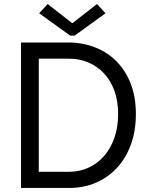

<svg xmlns="http://www.w3.org/2000/svg" viewBox="-20 -930 736 950"><path d="M84 0V-719.7H316.4Q389.2 -719.7 450.7 -695.6Q512.2 -671.4 557.4 -625.5Q602.5 -579.6 627.4 -514.2Q652.3 -448.7 652.3 -366.2Q652.3 -281.7 627.4 -214.1Q602.5 -146.5 557.9 -98.6Q513.2 -50.8 453.1 -25.4Q393.1 0 322.3 0ZM171.9 -80.1H322.3Q373 -80.1 417 -99.9Q460.9 -119.6 494.1 -157.2Q527.3 -194.8 545.9 -247.6Q564.5 -300.3 564.5 -366.2Q564.5 -430.7 545.9 -481.4Q527.3 -532.2 494.1 -567.4Q460.9 -602.5 417 -621.1Q373 -639.6 322.3 -639.6H171.9ZM215.8 -910.2 335.9 -816.4H339.8L460 -910.2L502 -864.3L349.6 -753.9H327.1L173.8 -864.3Z"/></svg>

Font: Reddit Sans
Style: Regular
Weight: 400
Designer: Stephen Hutchings
Foundry: Reddit
Version: Version 1.014